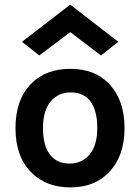

<svg xmlns="http://www.w3.org/2000/svg" viewBox="-20 -797 606 831"><path d="M284 -499Q390 -499 450 -436Q519 -366 519 -242Q519 -120 450 -50Q389 14 284 14Q180 14 116 -50Q47 -119 47 -242Q47 -367 116 -436Q179 -499 284 -499ZM280 -89Q335 -89 368 -128.5Q401 -168 401 -243Q401 -319 371.5 -358Q342 -397 287 -397Q232 -397 199 -357.5Q166 -318 166 -243Q166 -167 196 -128Q226 -89 280 -89ZM75 -616 284 -777 492 -616 417 -557 284 -658 150 -557Z"/></svg>

Font: Karla Neue
Style: Bold
Weight: 700
Designer: Jonathan Pinhorn
Foundry: PYRS Fontlab Ltd. / Made with FontLab
Version: Version 1.000;PS 001.001;hotconv 1.0.56